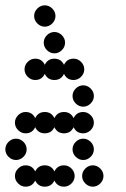

<svg xmlns="http://www.w3.org/2000/svg" viewBox="-20 -700 472 720"><path d="M300 -12Q288 -24 288 -40Q288 -56 300 -68Q312 -80 328 -80Q344 -80 356 -68Q368 -56 368 -40Q368 -24 356 -12Q344 0 328 0Q312 0 300 -12ZM76 -80Q101 -80 112 -57Q123 -80 148 -80Q173 -80 184 -57Q195 -80 220 -80Q236 -80 248 -68Q260 -56 260 -40Q260 -24 248 -12Q236 0 220 0Q195 0 184 -23Q173 0 148 0Q123 0 112 -23Q101 0 76 0Q60 0 48 -12Q36 -24 36 -40Q36 -56 48 -68Q60 -80 76 -80ZM264 -112Q252 -124 252 -140Q252 -156 264 -168Q276 -180 292 -180Q308 -180 320 -168Q332 -156 332 -140Q332 -124 320 -112Q308 -100 292 -100Q276 -100 264 -112ZM12 -112Q0 -124 0 -140Q0 -156 12 -168Q24 -180 40 -180Q56 -180 68 -168Q80 -156 80 -140Q80 -124 68 -112Q56 -100 40 -100Q24 -100 12 -112ZM76 -280Q101 -280 112 -257Q123 -280 148 -280Q173 -280 184 -257Q195 -280 220 -280Q245 -280 256 -257Q267 -280 292 -280Q308 -280 320 -268Q332 -256 332 -240Q332 -224 320 -212Q308 -200 292 -200Q267 -200 256 -223Q245 -200 220 -200Q195 -200 184 -223Q173 -200 148 -200Q123 -200 112 -223Q101 -200 76 -200Q60 -200 48 -212Q36 -224 36 -240Q36 -256 48 -268Q60 -280 76 -280ZM264 -312Q252 -324 252 -340Q252 -356 264 -368Q276 -380 292 -380Q308 -380 320 -368Q332 -356 332 -340Q332 -324 320 -312Q308 -300 292 -300Q276 -300 264 -312ZM112 -480Q137 -480 148 -457Q159 -480 184 -480Q209 -480 220 -457Q231 -480 256 -480Q272 -480 284 -468Q296 -456 296 -440Q296 -424 284 -412Q272 -400 256 -400Q231 -400 220 -423Q209 -400 184 -400Q159 -400 148 -423Q137 -400 112 -400Q96 -400 84 -412Q72 -424 72 -440Q72 -456 84 -468Q96 -480 112 -480ZM156 -512Q144 -524 144 -540Q144 -556 156 -568Q168 -580 184 -580Q200 -580 212 -568Q224 -556 224 -540Q224 -524 212 -512Q200 -500 184 -500Q168 -500 156 -512ZM120 -612Q108 -624 108 -640Q108 -656 120 -668Q132 -680 148 -680Q164 -680 176 -668Q188 -656 188 -640Q188 -624 176 -612Q164 -600 148 -600Q132 -600 120 -612Z"/></svg>

Font: Dotrice Condensed
Style: Regular
Weight: 400
Width: 2
Monospace: yes
Designer: Paul Flo Williams
Foundry: His Deeds Are Dust
Version: Version 1.001